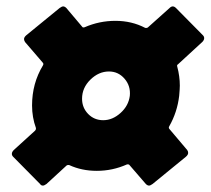

<svg xmlns="http://www.w3.org/2000/svg" viewBox="-20 -604 657 599"><path d="M508 -210Q505 -205 509 -201L564 -136Q567 -132 567 -127Q567 -121 560 -115L456 -30Q449 -25 445 -25Q440 -25 435 -30L384 -89Q382 -92 376 -91Q331 -71 282 -71Q235 -71 196 -89Q190 -90 187 -87L125 -30Q118 -25 114 -25Q108 -25 105 -30L21 -115Q17 -119 17 -124Q17 -130 23 -136L89 -196Q93 -200 92 -205Q80 -238 80 -275Q80 -344 114 -400Q117 -405 113 -409L58 -473Q55 -478 55 -482Q55 -488 62 -494L166 -579Q173 -584 177 -584Q182 -584 187 -579L236 -521Q238 -517 244 -519Q290 -539 340 -539Q391 -539 433 -517Q439 -516 442 -519L509 -579Q514 -584 519 -584Q524 -584 529 -579L613 -494Q617 -490 617 -485Q617 -479 611 -473L536 -404Q531 -401 533 -396Q541 -366 541 -337Q541 -327 539 -305Q533 -254 508 -210ZM320 -381Q288 -381 262 -355.5Q236 -330 236 -296Q236 -268 255 -248.5Q274 -229 302 -229Q331 -229 356 -251.5Q381 -274 385 -305Q388 -336 368.5 -358.5Q349 -381 320 -381Z"/></svg>

Font: Barlow Black
Style: Italic
Weight: 900
Italic angle: -7°
Designer: Jeremy Tribby
Foundry: Tribby Type
Version: Version 1.408